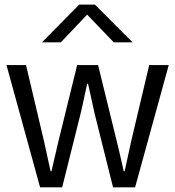

<svg xmlns="http://www.w3.org/2000/svg" viewBox="-20 -805 752 825"><path d="M7.8 -525.4H91.8L168.9 -199.2Q193.4 -86.9 197.3 -69.3H201.2Q206.1 -92.8 216.8 -136.7Q227.5 -180.7 231.4 -199.2L311.5 -525.4H401.4L482.4 -195.3Q486.3 -178.7 496.1 -137.7Q505.9 -96.7 511.7 -69.3H515.6Q518.6 -81.1 543.9 -199.2L621.1 -525.4H705.1L560.5 0H465.8L386.7 -316.4Q360.4 -435.5 358.4 -445.3H354.5Q331.1 -335 326.2 -316.4L247.1 0H152.3ZM160.2 -623 320.3 -785.2H387.7L549.8 -623H468.8L354.5 -742.2L241.2 -623Z"/></svg>

Font: Gothic A1
Style: Regular
Weight: 400
Designer: HanYang I&C Co.,Ltd.
Foundry: HanYang I&C Co.,Ltd.
Version: Version 2.50